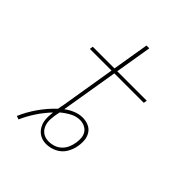

<svg xmlns="http://www.w3.org/2000/svg" viewBox="-207 -865 1014 1014"><g transform="rotate(45 300.0 -358.0)"><path d="M98 19 79 12Q101 -39 133 -84.5Q165 -130 206 -169Q207 -177 208.5 -185Q210 -193 212 -201L263 -511H101L104 -530H266L300 -735H321L287 -530H507L504 -511H284L232 -198Q232 -196 231.5 -194Q231 -192 231 -190Q253 -207 279 -217.5Q305 -228 331 -228Q354 -228 374.5 -219.5Q395 -211 407 -193Q419 -175 421.5 -152.5Q424 -130 420 -107Q420 -107 420 -107Q420 -107 420 -107Q418 -92 412.5 -77Q407 -62 399 -48.5Q391 -35 379 -24Q367 -13 352.5 -6Q338 1 323 4.5Q308 8 292 8Q275 8 259.5 2.5Q244 -3 232 -13.5Q220 -24 212 -38.5Q204 -53 201 -69Q198 -85 198.5 -102Q199 -119 201 -136Q169 -102 143 -63Q117 -24 98 19ZM292 -11Q312 -11 331.5 -17.5Q351 -24 366 -38.5Q381 -53 389 -72Q397 -91 400 -110Q403 -129 401.5 -147Q400 -165 390.5 -179.5Q381 -194 364.5 -201.5Q348 -209 330 -209Q302 -209 275 -194.5Q248 -180 225 -160Q225 -159 225 -159Q225 -159 225 -159V-157Q224 -151 222.5 -145Q221 -139 220 -132Q218 -118 217 -103.5Q216 -89 218 -76Q220 -63 226 -50.5Q232 -38 242 -29Q252 -20 265 -15.5Q278 -11 292 -11Z"/></g></svg>

Font: Iosevka Slab ThExObl
Style: Regular
Weight: 100
Width: 7
Italic angle: -9°
Monospace: yes
Designer: Belleve Invis
Foundry: Belleve Invis
Version: Version 11.1.1; ttfautohint (v1.8.3)